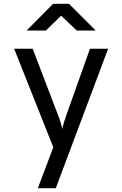

<svg xmlns="http://www.w3.org/2000/svg" viewBox="-20 -805 640 1005"><path d="M178 180 259 -34 54 -550H151L281 -210Q289 -190 296 -168Q303 -146 306 -130Q309 -146 316 -168Q323 -190 330 -210L451 -550H546L272 180ZM119 -645 258 -785H341L481 -645H382L300 -723L220 -645Z"/></svg>

Font: JetBrainsMonoNL NFM
Style: Regular
Weight: 400
Monospace: yes
Designer: Philipp Nurullin, Konstantin Bulenkov
Foundry: JetBrains
Version: Version 2.304; ttfautohint (v1.8.4.7-5d5b);Nerd Fonts 3.3.0